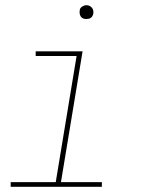

<svg xmlns="http://www.w3.org/2000/svg" viewBox="-20 -717 540 737"><path d="M21 0V-18H194L274 -502H117V-520H297L214 -18H371V0ZM311 -644Q305 -644 299.5 -646Q294 -648 290.5 -653Q287 -658 286 -664Q285 -670 286 -676Q286 -681 288.5 -685Q291 -689 295 -691.5Q299 -694 303 -695.5Q307 -697 312 -697Q318 -697 323.5 -694.5Q329 -692 333 -687Q337 -682 338 -676Q339 -670 338 -664Q337 -659 334.5 -655Q332 -651 328.5 -648.5Q325 -646 320.5 -645Q316 -644 311 -644Z"/></svg>

Font: Iosevka SS18 Thin
Style: Italic
Weight: 100
Italic angle: -9°
Monospace: yes
Designer: Belleve Invis
Foundry: Belleve Invis
Version: Version 25.1.1; ttfautohint (v1.8.4)